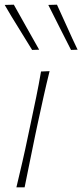

<svg xmlns="http://www.w3.org/2000/svg" viewBox="-20 -799 351 819"><path d="M50 0Q63.5 -56.5 75.5 -108.5Q87.5 -160.5 100 -221L110.5 -270.5Q123.5 -332 134.5 -385Q145.5 -438 155 -494L191.5 -495.5Q177.5 -439 165.8 -386.2Q154 -333.5 140.5 -270.5L130 -221Q117.5 -160.5 107 -108.5Q96.5 -56.5 85 0ZM117 -586Q88 -634 58 -681.8Q28 -729.5 0 -778L39 -779Q64.5 -734 92 -684.5Q119.5 -635 147 -587ZM283 -586Q258.5 -634 234 -682.5Q209.5 -731 186 -778L223 -779Q244 -734 266 -684.5Q288 -635 311 -587Z"/></svg>

Font: Commissioner Flair Thin
Style: Italic
Weight: 100
Italic angle: -12°
Designer: Kostas Bartsokas
Foundry: Kostas Bartsokas
Version: Version 1.000; ttfautohint (v1.8.3)